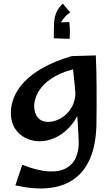

<svg xmlns="http://www.w3.org/2000/svg" viewBox="-20 -774 626 1071"><path d="M65.8 260 104.2 145.2Q190.8 179 251.8 182Q312.8 185 350.5 163.2Q388.2 141.5 404.9 101Q421.5 60.5 418.8 6Q416.5 -38 414 -83.8Q411.5 -129.5 407 -183.5Q402.5 -237.5 396 -305.2Q389.5 -373 380 -461L514.5 -465Q516.5 -430 517.4 -383.2Q518.2 -336.5 518.8 -283.6Q519.2 -230.8 518.9 -177.2Q518.5 -123.8 517.8 -75Q514.8 35.8 482.4 110.5Q450 185.2 391 226.2Q332 267.2 250.1 275.2Q168.2 283.2 65.8 260ZM201.2 14Q158.8 14 121.9 -4.6Q85 -23.2 62.8 -58.6Q40.5 -94 40.5 -145Q40.5 -187 58.2 -231.2Q76 -275.5 115.4 -317.5Q154.8 -359.5 220 -396.2Q285.2 -433 380 -461L416 -394Q338.2 -377.2 289.8 -349.8Q241.2 -322.2 215.4 -291.4Q189.5 -260.5 180 -231.6Q170.5 -202.8 170.5 -182.8Q170.5 -143.8 190.8 -118.9Q211 -94 248.5 -94Q282.8 -94 318.2 -113.5Q353.8 -133 377.9 -172.4Q402 -211.8 401.2 -270.5L459.5 -314Q453.8 -225 428.1 -162.8Q402.5 -100.5 364.6 -61.5Q326.8 -22.5 284.2 -4.2Q241.8 14 201.2 14ZM330.5 -754 371.8 -704Q350.5 -691.5 334.5 -670Q318.5 -648.5 314.2 -639.8L299.2 -648.5L366.5 -651.2Q369.2 -629.2 369.8 -603.8Q370.2 -578.2 368.2 -557.2L280 -560.5Q280 -584 280.4 -604.8Q280.8 -625.5 282 -648.2Q283.8 -681.5 295.4 -706.5Q307 -731.5 330.5 -754Z"/></svg>

Font: Marhey Light
Style: Regular
Weight: 300
Designer: Nur Syamsi & Bustanul Arifin
Foundry: Namelatype
Version: Version 1.000